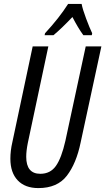

<svg xmlns="http://www.w3.org/2000/svg" viewBox="-20 -951 538 981"><path d="M176 10Q273 10 321.5 -53Q370 -116 392 -223L498 -714H418L314 -231Q294 -143 265.5 -103Q237 -63 186 -63Q114 -63 114 -150Q114 -180 122 -220L227 -714H147L43 -224Q33 -181 33 -140Q33 -69 70.5 -29.5Q108 10 176 10ZM208 -771H253Q293 -804 350 -864Q364 -837 378 -813.5Q392 -790 406 -771H449L451 -781Q438 -808 420 -856Q402 -904 397 -931H328Q283 -860 210 -781Z"/></svg>

Font: Noto Sans UI Condensed
Style: Italic
Weight: 400
Width: 3
Italic angle: -12°
Designer: Monotype Design Team
Foundry: Monotype Imaging Inc.
Version: Version 1.901